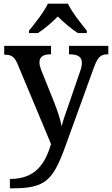

<svg xmlns="http://www.w3.org/2000/svg" viewBox="-20 -786 610 1046"><path d="M138 -619V-606H187C222 -628 265 -666 295 -696C325 -666 369 -628 404 -606H453V-619C422 -657 371 -721 350 -766H241C220 -721 169 -657 138 -619ZM34 189V240H46C230 240 269 197 339 3L490 -414C512 -475 528 -490 566 -490H570V-536H356V-490H359C403 -490 426 -477 426 -444C426 -433 423 -414 417 -399L350 -204C340 -174 323 -131 316 -97C311 -128 294 -181 275 -229L203 -408C198 -422 195 -435 195 -446C195 -477 216 -490 255 -490H258V-536H3V-488H6C41 -488 58 -478 75 -439L258 -1C225 109 171 189 34 189Z"/></svg>

Font: Noto Naskh Arabic UI Medium
Style: Regular
Weight: 500
Designer: Monotype Design Team, David Williams, Mohamad Dakak and Nizar Qandah
Foundry: Monotype Imaging Inc.
Version: Version 2.014